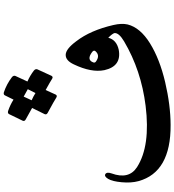

<svg xmlns="http://www.w3.org/2000/svg" viewBox="27 -934 930 1024"><g transform="rotate(-90 492.0 -422.0)"><path d="M730.5 -377.4Q738.8 -386.7 726.1 -396Q685.1 -426.3 671.4 -390.1Q668 -381.3 674.8 -376Q707.5 -351.6 730.5 -377.4ZM784.2 -480Q842.3 -404.8 870.6 -282.2Q880.9 -237.8 873.5 -206.1Q856.4 -138.7 772.7 -86.9Q689 -35.2 566.4 -6.3Q443.8 22.5 337.4 22.9Q85.9 24.4 38.1 -147.9Q27.3 -187.5 32 -237.8Q36.6 -288.1 50 -310.3Q63.5 -332.5 75.7 -325Q87.9 -317.4 79.1 -292Q45.4 -199.2 113.3 -155.8Q226.1 -84 439.5 -110.4Q628.4 -133.8 783.2 -225.1Q829.1 -252.4 827.6 -275.9Q825.7 -286.6 802.7 -309.6Q791.5 -265.6 739.3 -253.9Q650.9 -237.3 629.9 -330.1Q615.7 -399.4 660.6 -493.2Q681.2 -537.6 712.2 -536.6Q743.2 -535.6 784.2 -480ZM495.6 -861.3Q500 -869.6 512.2 -866.2Q555.7 -851.6 592.8 -823.2Q602.5 -814.9 599.1 -805.2L569.3 -740.7Q600.6 -727.1 627.9 -706.1Q637.7 -697.8 634.3 -688L599.6 -612.3Q593.8 -602.1 582.8 -609.6Q571.8 -617.2 523.9 -643.6L499.5 -589.8Q493.7 -579.6 481.9 -587.6Q470.2 -595.7 401.9 -632.8Q390.6 -639.2 395.5 -649.4L428.2 -715.8Q407.7 -727.5 366.7 -750Q355.5 -756.3 360.4 -766.6L395.5 -838.9Q399.9 -847.2 412.1 -843.8Q444.3 -833 472.7 -814.9ZM469.2 -718.3Q489.3 -709.5 507.8 -697.8L528.3 -738.8Q513.7 -747.6 488.8 -760.7Z"/></g></svg>

Font: Amiri
Style: Bold Slanted
Weight: 700
Italic angle: 9°
Designer: Khaled Hosny
Version: Version 000.107